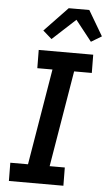

<svg xmlns="http://www.w3.org/2000/svg" viewBox="-63 -1019 597 1060"><g transform="rotate(5 235.0 -489.5)"><path d="M28 0 27 -101H125L214 -634H130L129 -735H431L432 -634H334L245 -101H329L330 0ZM194 -801 145 -844 274 -979H388L470 -840L412 -805L322 -919Z"/></g></svg>

Font: Iosevka Etoile
Style: Bold Italic
Weight: 700
Italic angle: -9°
Designer: Belleve Invis
Foundry: Belleve Invis
Version: Version 28.1.0; ttfautohint (v1.8.4)